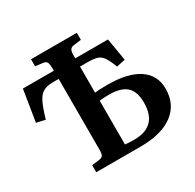

<svg xmlns="http://www.w3.org/2000/svg" viewBox="-160 -915 1107 1089"><g transform="rotate(-30 394.0 -370.0)"><path d="M171 0V-46L219 -52Q239 -55 245 -65Q251 -75 251 -103V-565H213Q174 -565 149.5 -551Q125 -537 108 -501.5Q91 -466 72 -401L15 -414L48 -619H251Q251 -661 245 -673.5Q239 -686 219 -688L171 -694V-740H471V-694L424 -688Q405 -686 398 -675.5Q391 -665 391 -641V-619H605L630 -472L573 -460Q555 -507 540 -529Q525 -551 502.5 -558Q480 -565 438 -565H391V-394Q403 -396 427.5 -397Q452 -398 473 -398Q607 -398 678 -350.5Q749 -303 749 -214Q749 -112 674 -56Q599 0 462 0ZM391 -55Q405 -53 420.5 -52.5Q436 -52 452 -52Q526 -52 564.5 -90.5Q603 -129 603 -207Q603 -280 567 -312.5Q531 -345 454 -345Q436 -345 418 -344Q400 -343 391 -341Z"/></g></svg>

Font: Literata 36pt SemiBold
Style: Regular
Weight: 600
Designer: Latin by Veronika Burian and Jose Scaglione. Greek by Irene Vlachou. Cyrillic by Vera Evstafieva.
Foundry: TypeTogether
Version: Version 3.002